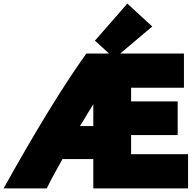

<svg xmlns="http://www.w3.org/2000/svg" viewBox="-61 -1022 1075 1072"><path d="M200 30C223 -19 266 -94 288 -134H460V30H989V-161H671V-268H931V-456H671V-532H966V-723H610L789 -874L650 -1002L469 -795L548 -723H421C288 -537 138 -291 -41 30ZM403 -346C421 -377 441 -410 460 -440V-318H385Z"/></svg>

Font: Repo ExtraBlack
Style: Regular
Weight: 400
Designer: Stefan Peev
Foundry: Context Ltd
Version: Version 001.502